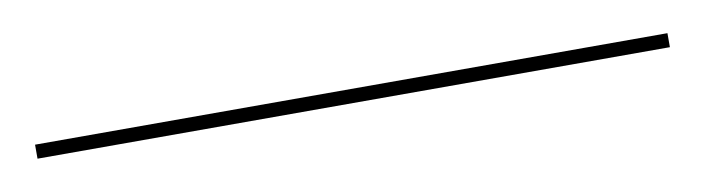

<svg xmlns="http://www.w3.org/2000/svg" viewBox="-21 24 494 135"><g transform="rotate(-10 226.5 91.0)"><path d="M1 96.5V86.5H452.5V96.5Z"/></g></svg>

Font: Imbue 100pt
Style: Regular
Weight: 400
Designer: Tyler Finck
Foundry: Etcetera Type Company
Version: Version 1.102; ttfautohint (v1.8.3)